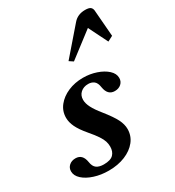

<svg xmlns="http://www.w3.org/2000/svg" viewBox="-237 -990 1018 1120"><g transform="rotate(-30 271.5 -430.0)"><path d="M164.5 10.5Q112 10.5 67.8 -3.8Q23.5 -18 -3.2 -42.2Q-30 -66.5 -30 -96Q-30 -119.5 -13 -134.5Q4 -149.5 30 -149.5Q54 -149.5 68 -135Q82 -120.5 86.5 -92.5Q91 -60.5 108.8 -48Q126.5 -35.5 157 -35.5Q202.5 -35.5 221.5 -55Q240.5 -74.5 240.5 -107.5Q240.5 -126 235 -143.5Q229.5 -161 214.2 -184.2Q199 -207.5 168.5 -243Q132 -286 116.5 -318.5Q101 -351 101 -381Q101 -426 128.5 -460.5Q156 -495 201.8 -514.8Q247.5 -534.5 302.5 -534.5Q349.5 -534.5 391.5 -520.2Q433.5 -506 460 -481.8Q486.5 -457.5 486.5 -428Q486.5 -404.5 469.8 -389.2Q453 -374 426.5 -374Q379 -374 369.5 -432Q365 -464 349.2 -476Q333.5 -488 311 -488Q280 -488 259.8 -470Q239.5 -452 239.5 -422Q239.5 -398 254.2 -369.2Q269 -340.5 299.5 -303Q345.5 -245.5 362.5 -211.2Q379.5 -177 379.5 -146Q379.5 -100 351.5 -64.8Q323.5 -29.5 274.8 -9.5Q226 10.5 164.5 10.5ZM305.5 -643 279 -660.5 431.5 -836.5Q461 -871 511.5 -871Q537.5 -871 547.8 -862.5Q558 -854 559 -836.5L573 -661.5L537.5 -643L473.5 -771.5Z"/></g></svg>

Font: Libre Caslon Text
Style: Italic
Weight: 400
Italic angle: -22.583°
Designer: Pablo Impallari, Rodrigo Fuenzalida, Katja Schimmel
Foundry: Pablo Impallari, Rodrigo Fuenzalida
Version: Version 2.000